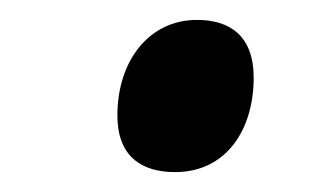

<svg xmlns="http://www.w3.org/2000/svg" viewBox="-20 -452 337 193"><path d="M156 -279C207 -279 235 -321 235 -374C235 -416 211 -432 178 -432C130 -432 98 -391 98 -336C98 -295 122 -279 156 -279Z"/></svg>

Font: Noto Serif Display SemiBold
Style: Italic
Weight: 600
Italic angle: -12°
Designer: Monotype Design Team
Foundry: Monotype Imaging Inc.
Version: Version 2.009